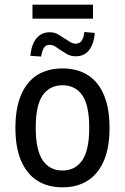

<svg xmlns="http://www.w3.org/2000/svg" viewBox="-20 -793 535 822"><path d="M248 9Q184 9 139 -20Q94 -49 70 -105.5Q46 -162 46 -246Q46 -329 70 -386Q94 -443 139 -471.5Q184 -500 248 -500Q311 -500 356 -471.5Q401 -443 425 -386Q449 -329 449 -246Q449 -162 425 -105.5Q401 -49 356 -20Q311 9 248 9ZM247 -63Q302 -63 332 -106.5Q362 -150 362 -246Q362 -343 332 -385.5Q302 -428 248 -428Q193 -428 163 -385.5Q133 -343 133 -246Q133 -150 163 -106.5Q193 -63 247 -63ZM119 -713V-773H378V-713ZM156 -551 110 -554Q113 -586 123 -608Q133 -630 150.5 -642.5Q168 -655 192 -655Q214 -655 230.5 -645Q247 -635 260 -626Q268 -621 280 -613.5Q292 -606 304 -606Q321 -606 330 -619Q339 -632 341 -656L386 -652Q382 -605 361.5 -578.5Q341 -552 304 -552Q282 -552 266.5 -561.5Q251 -571 237 -580Q226 -588 215.5 -594.5Q205 -601 192 -601Q176 -601 168 -588Q160 -575 156 -551Z"/></svg>

Font: Nunito Sans 10pt Condensed Medium
Style: Regular
Weight: 500
Width: 3
Designer: Vernon Adams
Foundry: Vernon Adams
Version: Version 3.101;gftools[0.9.27]